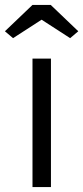

<svg xmlns="http://www.w3.org/2000/svg" viewBox="-59 -760 338 780"><path d="M73 0V-522H148V0ZM73 -740H147L259 -633L226 -605L110 -680L-6 -605L-39 -633Z"/></svg>

Font: Mach Light
Style: Regular
Weight: 300
Version: Version 1.002